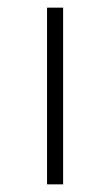

<svg xmlns="http://www.w3.org/2000/svg" viewBox="-20 -482 288 502"><path d="M103 0V-462H145V0Z"/></svg>

Font: EauTestSC Light
Style: Regular
Weight: 300
Designer: Christian Thalmann (Catharsis Fonts)
Version: Version 0.001;PS 000.001;hotconv 1.0.88;makeotf.lib2.5.64775